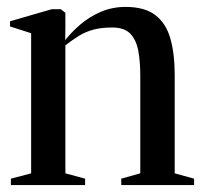

<svg xmlns="http://www.w3.org/2000/svg" viewBox="-20 -535 588 555"><path d="M70 -34V-439L9 -458.5V-473.5L130 -508.5H155.5L169 -498V-458.5L168.5 -419Q186 -441.5 211.8 -463.8Q237.5 -486 270.8 -500.5Q304 -515 343 -515Q398.5 -515 429.2 -491.2Q460 -467.5 472.5 -423.5Q485 -379.5 485 -318.5V-34L541 -18.5V0H330.5V-18.5L385.5 -34V-316Q385.5 -358 379.5 -389.2Q373.5 -420.5 356.2 -438Q339 -455.5 304 -455.5Q273.5 -455.5 250.8 -449.5Q228 -443.5 208.8 -431.8Q189.5 -420 169 -404V-34L226 -18.5V0H11.5V-18.5Z"/></svg>

Font: Merriweather 144pt
Style: Regular
Weight: 400
Version: Version 2.100